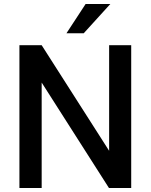

<svg xmlns="http://www.w3.org/2000/svg" viewBox="-20 -936 751 956"><path d="M633.3 0H522.5L187.5 -524.9V0H76.7V-710.9H187.5L523.4 -185.1V-710.9H633.3ZM406.2 -916H529.3L397 -770.5H311Z"/></svg>

Font: Heebo Medium
Style: Regular
Weight: 500
Designer: Oded Ezer
Foundry: Ezer Type House
Version: Version 3.100